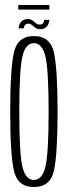

<svg xmlns="http://www.w3.org/2000/svg" viewBox="-20 -749 279 772"><path d="M116 3Q182.5 3 197 -63.2Q211.5 -129.5 211.5 -299.5Q211.5 -470.5 197 -537.2Q182.5 -604 116 -604Q50.5 -604 35.8 -537.2Q21 -470.5 21 -299.5Q21 -129.5 35.8 -63.2Q50.5 3 116 3ZM116 -25.5Q82.5 -25.5 70 -79Q57.5 -132.5 57.5 -299.5Q57.5 -467 70 -521.2Q82.5 -575.5 116 -575.5Q150 -575.5 162.8 -521.2Q175.5 -467 175.5 -299.5Q175.5 -132.5 162.8 -79Q150 -25.5 116 -25.5ZM141.5 -631.5Q150 -631.5 156 -634Q162 -636.5 166.2 -640.5Q170.5 -644.5 173 -649.2Q175.5 -654 177.2 -659.5Q179 -665 178.5 -669H157.5Q157.5 -665 155.8 -660.2Q154 -655.5 149.8 -652.8Q145.5 -650 140 -650Q133.5 -650 128 -653.2Q122.5 -656.5 117.5 -661.2Q112.5 -666 106.5 -669.2Q100.5 -672.5 92 -672.5Q84.5 -672.5 78.2 -670.2Q72 -668 67.8 -664.2Q63.5 -660.5 60.8 -655.5Q58 -650.5 56.5 -645.5Q55 -640.5 54.5 -635H75.5Q76 -639.5 78 -644.2Q80 -649 84.2 -651.5Q88.5 -654 94.5 -654Q100 -654 105 -650.8Q110 -647.5 115.2 -642.8Q120.5 -638 126.5 -634.8Q132.5 -631.5 141.5 -631.5ZM53.5 -710.5H178.5V-729H53.5Z"/></svg>

Font: Anybody ExtraCondensed ExtraLight
Style: Regular
Weight: 250
Width: 2
Version: Version 1.113;gftools[0.9.25]